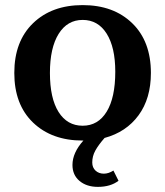

<svg xmlns="http://www.w3.org/2000/svg" viewBox="-20 -540 648 753"><path d="M304.2 11.2Q183.1 11.2 109.6 -59.3Q36.1 -129.9 36.1 -253.9Q36.1 -377.9 109.6 -449Q183.1 -520 304.2 -520Q425.3 -520 498.5 -449Q571.8 -377.9 571.8 -253.9Q571.8 -153.8 523.4 -87.9Q475.1 -22 390.1 1Q366.2 28.3 354 50.3Q341.8 72.3 341.8 97.2Q341.8 117.2 354.7 129.2Q367.7 141.1 387.2 141.1Q405.8 141.1 424.8 128.9L444.8 168.9Q413.6 192.9 363.8 192.9Q319.8 192.9 292 169.7Q264.2 146.5 264.2 106.9Q264.2 59.1 307.1 11.2ZM432.1 -258.8Q432.1 -354.5 398.2 -408.2Q364.3 -461.9 304.2 -461.9Q244.1 -461.9 210 -407.2Q175.8 -352.5 175.8 -253.9Q175.8 -154.8 209.7 -100.8Q243.7 -46.9 304.2 -46.9Q364.7 -46.9 398.4 -102.1Q432.1 -157.2 432.1 -258.8Z"/></svg>

Font: Montagu Slab 144pt Medium
Style: Regular
Weight: 500
Designer: Florian Karsten
Foundry: Florian Karsten
Version: Version 1.000